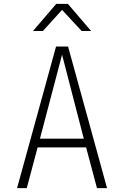

<svg xmlns="http://www.w3.org/2000/svg" viewBox="-20 -970 640 990"><path d="M68 0 269 -730H331L532 0H480L424 -210H174L118 0ZM186 -255H412L300 -688ZM150 -810 270 -950H330L450 -810H401L300 -919L201 -810Z"/></svg>

Font: Tiny Thin
Style: Regular
Weight: 100
Monospace: yes
Designer: Philipp Nurullin, Konstantin Bulenkov
Foundry: JetBrains
Version: Version 2.251; ttfautohint (v1.8.4.7-5d5b)